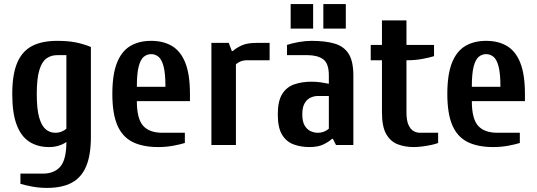

<svg xmlns="http://www.w3.org/2000/svg" viewBox="-20 -710 2630 940"><path d="M210 210Q173 210 138 203.5Q103 197 80 190V140H190Q246 140 275.5 105.5Q305 71 305 -15Q290 -4 268 3Q246 10 220 10Q165 10 124.5 -15.5Q84 -41 62 -98Q40 -155 40 -250Q40 -345 64 -402Q88 -459 136.5 -484.5Q185 -510 260 -510Q313 -510 350.5 -502.5Q388 -495 425 -480V-40Q425 50 401.5 105Q378 160 330.5 185Q283 210 210 210ZM250 -60Q269 -60 283.5 -66.5Q298 -73 305 -80V-440H260Q230 -440 207.5 -424Q185 -408 172.5 -366.5Q160 -325 160 -250Q160 -175 172 -134Q184 -93 204.5 -76.5Q225 -60 250 -60Z M755 10Q678 10 628 -15.5Q578 -41 554 -98Q530 -155 530 -250Q530 -345 552.5 -402Q575 -459 617.5 -484.5Q660 -510 720 -510Q780 -510 822.5 -484.5Q865 -459 887.5 -402Q910 -345 910 -250V-215H650Q650 -129 680.5 -94.5Q711 -60 775 -60H885V-10Q863 -3 828 3.5Q793 10 755 10ZM650 -285H790Q790 -350 781 -384.5Q772 -419 756 -432Q740 -445 720 -445Q700 -445 684 -432Q668 -419 659 -384.5Q650 -350 650 -285Z M1015 0V-500H1100L1115 -460H1120Q1136 -475 1163 -487.5Q1190 -500 1235 -500H1300V-415H1190Q1171 -415 1157 -409Q1143 -403 1135 -395V0Z M1495 10Q1453 10 1417.5 -3Q1382 -16 1361 -50.5Q1340 -85 1340 -150Q1340 -215 1361.5 -249.5Q1383 -284 1420.5 -297Q1458 -310 1505 -310Q1528 -310 1549.5 -307Q1571 -304 1590 -300V-340Q1590 -400 1562 -420Q1534 -440 1485 -440H1385V-490Q1408 -498 1441.5 -504Q1475 -510 1505 -510Q1573 -510 1618.5 -496.5Q1664 -483 1687 -446.5Q1710 -410 1710 -340V0H1625L1610 -30H1605Q1589 -15 1562.5 -2.5Q1536 10 1495 10ZM1535 -60Q1554 -60 1568.5 -66.5Q1583 -73 1590 -80V-240H1535Q1518 -240 1500.5 -232Q1483 -224 1471.5 -204.5Q1460 -185 1460 -150Q1460 -115 1471.5 -95.5Q1483 -76 1500.5 -68Q1518 -60 1535 -60ZM1563 -570V-690H1673V-570ZM1403 -570V-690H1513V-570Z M2005 10Q1963 10 1927.4 -3.5Q1891.8 -17 1870.9 -53.5Q1850 -90 1850 -160V-415H1795V-490H1850V-610H1970V-490H2105V-435Q2082.5 -428 2047.8 -421.5Q2013 -415 1975 -415H1970V-160Q1970 -120 1980 -98.3Q1990 -76.6 2005 -68.3Q2020 -60 2035 -60H2125V-10Q2112.8 -5 2091.9 -0.5Q2071 4 2048 7Q2025 10 2005 10Z M2395 10Q2318 10 2268 -15.5Q2218 -41 2194 -98Q2170 -155 2170 -250Q2170 -345 2192.5 -402Q2215 -459 2257.5 -484.5Q2300 -510 2360 -510Q2420 -510 2462.5 -484.5Q2505 -459 2527.5 -402Q2550 -345 2550 -250V-215H2290Q2290 -129 2320.5 -94.5Q2351 -60 2415 -60H2525V-10Q2503 -3 2468 3.5Q2433 10 2395 10ZM2290 -285H2430Q2430 -350 2421 -384.5Q2412 -419 2396 -432Q2380 -445 2360 -445Q2340 -445 2324 -432Q2308 -419 2299 -384.5Q2290 -350 2290 -285Z"/></svg>

Font: Cuprum
Style: Regular
Weight: 400
Designer: Jovanny Lemonad
Foundry: Jovanny Lemonad
Version: Version 3.000